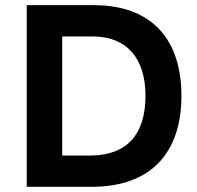

<svg xmlns="http://www.w3.org/2000/svg" viewBox="-20 -723 764 743"><path d="M83.5 0H334C566.4 0 682.1 -133.8 682.1 -352.5C682.1 -571.3 566.4 -703.1 342.3 -703.1H83.5ZM220.7 -121.1V-582H337.9C473.1 -582 543 -494.6 543 -352.5C543 -204.6 473.1 -121.1 328.1 -121.1Z"/></svg>

Font: Wand UI Pro Bold
Style: Regular
Weight: 700
Designer: Andreas Faust
Version: Version 1.003;FEAKit 1.0